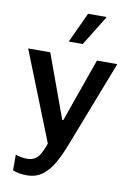

<svg xmlns="http://www.w3.org/2000/svg" viewBox="-101 -821 732 1069"><g transform="rotate(10 265.0 -286.5)"><path d="M127 186Q104 186 84.5 182.5Q65 179 48 172V83Q59 88 77 91.5Q95 95 112 95Q138 95 155.5 85Q173 75 186.5 52Q200 29 213 -8L13 -511H138L269 -152H275L402 -511H517L328 -23Q306 35 279.5 82.5Q253 130 216.5 158Q180 186 127 186ZM229 -588 308 -759H411L412 -756L308 -588Z"/></g></svg>

Font: Chivo Medium
Style: Regular
Weight: 500
Designer: Hector Gatti
Foundry: Omnibus-Type
Version: Version 2.002